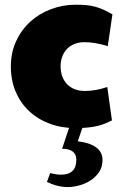

<svg xmlns="http://www.w3.org/2000/svg" viewBox="-20 -528 512 803"><path d="M299.3 140.1Q299.3 116.7 283.7 105.5Q268.1 94.2 241.7 94.2H239.7L269 6.3H324.7L305.2 63Q354 68.4 381.3 87.9Q408.7 107.4 408.7 141.1Q408.7 171.4 393.6 192.9Q378.4 214.4 356.4 228Q334.5 241.7 309.3 248Q284.2 254.4 264.2 254.4Q220.7 254.4 176.3 232.9L189.9 195.8Q215.8 202.6 234.9 202.6Q299.3 202.6 299.3 140.1ZM430.7 -335Q377.9 -351.6 333 -351.6Q310.1 -351.6 291.7 -344.2Q273.4 -336.9 260.5 -323.7Q247.6 -310.5 240.5 -291.7Q233.4 -272.9 233.4 -250Q233.4 -227.1 240.5 -208.3Q247.6 -189.5 260.7 -175.8Q273.9 -162.1 292.7 -154.8Q311.5 -147.5 335 -147.5Q379.4 -147.5 428.7 -164.1L448.2 -24.4Q410.6 -4.9 374.8 1.5Q338.9 7.8 296.9 7.8Q237.8 7.8 188 -10.7Q138.2 -29.3 102.1 -63Q65.9 -96.7 45.7 -144.3Q25.4 -191.9 25.4 -250Q25.4 -308.1 47.4 -355.7Q69.3 -403.3 106.7 -437.3Q144 -471.2 193.4 -489.7Q242.7 -508.3 296.9 -508.3Q320.8 -508.3 340.1 -506.6Q359.4 -504.9 377 -500.2Q394.5 -495.6 412.1 -487.8Q429.7 -480 450.2 -467.8Z"/></svg>

Font: Paytone One
Style: Regular
Weight: 400
Designer: vernon adams
Foundry: vernon adams
Version: 1.000